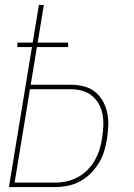

<svg xmlns="http://www.w3.org/2000/svg" viewBox="-20 -755 540 775"><path d="M16 0 109 -565H50V-583H112L137 -735H157L132 -583H255V-565H129L104 -413H264Q291 -413 316.5 -407Q342 -401 362 -385.5Q382 -370 394.5 -348Q407 -326 412.5 -301Q418 -276 417 -249Q416 -222 412 -195Q408 -170 400.5 -145Q393 -120 379 -97Q365 -74 345.5 -54.5Q326 -35 302 -22.5Q278 -10 253 -5Q228 0 203 0ZM39 -18H203Q226 -18 249 -23Q272 -28 293.5 -39.5Q315 -51 333 -69Q351 -87 363 -108.5Q375 -130 382 -152.5Q389 -175 392 -198Q396 -222 397 -246Q398 -270 394 -292.5Q390 -315 379 -335Q368 -355 350.5 -369Q333 -383 310.5 -389Q288 -395 264 -395H101Z"/></svg>

Font: Iosevka Thin Oblique
Style: Regular
Weight: 100
Italic angle: -9°
Monospace: yes
Designer: Belleve Invis
Foundry: Belleve Invis
Version: Version 32.5.0; ttfautohint (v1.8.4)